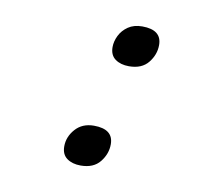

<svg xmlns="http://www.w3.org/2000/svg" viewBox="-61 -545 736 633"><g transform="rotate(10 307.0 -228.5)"><path d="M346 -335Q318 -335 300 -348Q282 -361 282 -388Q282 -407 291.5 -426.5Q301 -446 320 -459Q339 -472 367 -472Q432 -472 432 -421Q432 -389 410.5 -362Q389 -335 346 -335ZM246 15Q218 15 200 2Q182 -11 182 -38Q182 -70 205 -96Q228 -122 267 -122Q332 -122 332 -71Q332 -39 310.5 -12Q289 15 246 15Z"/></g></svg>

Font: Intel One Mono Light
Style: Italic
Weight: 300
Italic angle: -16°
Monospace: yes
Designer: Fred Shallcrass
Foundry: Frere-Jones Type LLC
Version: Version 1.004